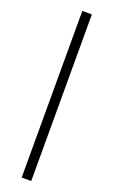

<svg xmlns="http://www.w3.org/2000/svg" viewBox="-179 -856 603 1018"><g transform="rotate(20 122.5 -347.0)"><path d="M95 -817H149V123H95Z"/></g></svg>

Font: Gontserrat Light
Style: Regular
Weight: 300
Designer: Julieta Ulanovsky
Foundry: Julieta Ulanovsky
Version: Version 6.001